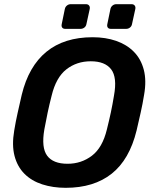

<svg xmlns="http://www.w3.org/2000/svg" viewBox="-20 -888 735 918"><path d="M294 10Q233 10 182 -6.5Q131 -23 97 -57Q63 -91 49.5 -142.5Q36 -194 48 -264Q55 -307 64.5 -349Q74 -391 84 -435Q117 -571 202 -640.5Q287 -710 423 -710Q485 -710 535.5 -692.5Q586 -675 620 -640.5Q654 -606 667.5 -554.5Q681 -503 669 -435Q662 -391 652.5 -349Q643 -307 633 -264Q599 -125 514 -57.5Q429 10 294 10ZM303 -105Q369 -105 419.5 -143.5Q470 -182 491 -269Q502 -313 510 -350.5Q518 -388 525 -431Q541 -518 511.5 -556.5Q482 -595 414 -595Q347 -595 297.5 -556.5Q248 -518 227 -431Q216 -388 208 -350.5Q200 -313 192 -269Q177 -182 205.5 -143.5Q234 -105 303 -105ZM510 -750Q500 -750 495.5 -756Q491 -762 493 -772L508 -845Q510 -855 518 -861.5Q526 -868 536 -868H609Q619 -868 624 -861.5Q629 -855 627 -845L611 -772Q609 -762 601 -756Q593 -750 583 -750ZM292 -750Q282 -750 277.5 -756Q273 -762 275 -772L290 -845Q292 -855 300 -861.5Q308 -868 318 -868H391Q401 -868 406 -861.5Q411 -855 409 -845L393 -772Q391 -762 383 -756Q375 -750 365 -750Z"/></svg>

Font: Rubik Light Medium
Style: Italic
Weight: 500
Italic angle: -12°
Version: Version 2.104